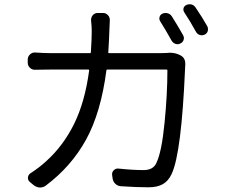

<svg xmlns="http://www.w3.org/2000/svg" viewBox="-20 -835 1040 882"><path d="M477.5 -595.7Q476.6 -590.8 481.4 -590.8H714.8Q732.4 -590.8 748 -591.8Q753.9 -592.8 758.8 -592.8Q786.1 -592.8 806.6 -582Q831.1 -570.3 831.1 -543Q831.1 -540 831.1 -537.1Q830.1 -526.4 830.1 -518.6Q813.5 -131.8 768.6 -36.1Q753.9 -3.9 728.5 10.7Q703.1 25.4 662.1 25.4Q606.4 25.4 535.2 20.5Q520.5 19.5 509.8 9.3Q499 -1 497.1 -16.6L495.1 -30.3Q493.2 -43.9 502.9 -53.2Q512.7 -62.5 525.4 -60.5Q589.8 -53.7 639.6 -53.7Q683.6 -53.7 698.2 -85.9Q722.7 -136.7 735.8 -269.5Q749 -402.3 749 -511.7Q749 -515.6 744.1 -515.6H473.6Q468.8 -515.6 468.8 -511.7Q443.4 -317.4 375.5 -193.8Q307.6 -70.3 190.4 17.6Q178.7 26.4 164.1 26.4Q163.1 26.4 162.1 26.4Q147.5 25.4 134.8 15.6L117.2 1Q107.4 -6.8 108.4 -19.5Q109.4 -32.2 120.1 -39.1Q162.1 -66.4 192.4 -94.7Q270.5 -165 320.3 -265.6Q370.1 -366.2 389.6 -511.7Q389.6 -515.6 385.7 -515.6H221.7Q167 -515.6 141.6 -514.6Q127.9 -513.7 117.7 -523.4Q107.4 -533.2 107.4 -546.9V-561.5Q107.4 -575.2 117.7 -585Q127.9 -594.7 141.6 -593.8Q183.6 -590.8 220.7 -590.8H392.6Q397.5 -590.8 397.5 -595.7Q401.4 -655.3 401.4 -692.4Q401.4 -712.9 398.4 -740.2Q397.5 -754.9 406.2 -765.1Q415 -775.4 428.7 -775.4H453.1Q466.8 -775.4 476.1 -765.1Q485.4 -754.9 484.4 -740.2Q483.4 -718.8 482.4 -694.3Q481.4 -656.2 477.5 -595.7ZM715.8 -737.3Q711.9 -743.2 711.9 -750Q711.9 -753.9 712.9 -756.8Q715.8 -767.6 726.6 -772.5Q738.3 -777.3 750.5 -773.9Q762.7 -770.5 769.5 -759.8Q794.9 -719.7 821.3 -672.9Q827.1 -662.1 823.2 -650.9Q819.3 -639.6 807.6 -634.8Q801.8 -631.8 795.9 -631.8Q790 -631.8 785.2 -633.8Q773.4 -638.7 767.6 -649.4Q741.2 -697.3 715.8 -737.3ZM827.1 -777.3Q822.3 -784.2 822.3 -791Q822.3 -793.9 823.2 -797.9Q826.2 -807.6 836.9 -812.5Q843.8 -815.4 850.6 -815.4Q855.5 -815.4 860.4 -814.5Q872.1 -810.5 878.9 -799.8Q910.2 -753.9 932.6 -713.9Q935.5 -707 935.5 -701.2Q935.5 -696.3 934.6 -692.4Q930.7 -680.7 919.9 -675.8Q913.1 -672.9 907.2 -672.9Q902.3 -672.9 896.5 -674.8Q885.7 -678.7 879.9 -689.5Q852.5 -739.3 827.1 -777.3Z"/></svg>

Font: Gen Jyuu GothicL Regular
Style: Regular
Weight: 400
Designer: [Source Han Sans]
Ryoko NISHIZUKA  (kana & ideographs); Paul D. Hunt (Latin, Greek & Cyrillic); Wenlong ZHANG  (bopomofo
Version: Version 1.002.20150607